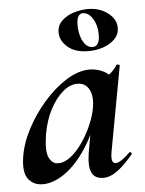

<svg xmlns="http://www.w3.org/2000/svg" viewBox="-49 -665 541 718"><g transform="rotate(-5 222.0 -306.0)"><path d="M83 13Q49 13 29.5 -11.5Q10 -36 18 -91Q25 -142 52.5 -195.5Q80 -249 120.5 -295.5Q161 -342 206.5 -370.5Q252 -399 294 -399Q314 -399 335 -391.5Q356 -384 371.5 -367.5Q387 -351 389 -324L329 -357Q346 -359 364.5 -373Q383 -387 396 -407Q398 -410 403.5 -408Q409 -406 408 -404L350 -89Q341 -42 361 -42Q371 -42 385 -51.5Q399 -61 415 -77Q418 -80 422 -76Q426 -72 423 -69Q392 -32 364.5 -11.5Q337 9 311 9Q279 9 267.5 -14.5Q256 -38 264 -89L289 -229L310 -246Q286 -164 248 -106Q210 -48 167 -17.5Q124 13 83 13ZM147 -60Q171 -60 195 -79Q219 -98 239.5 -128Q260 -158 274.5 -191.5Q289 -225 294 -253Q302 -298 288 -324Q274 -350 244 -350Q216 -350 189 -327Q162 -304 141 -264Q120 -224 111 -172Q101 -109 113 -84.5Q125 -60 147 -60ZM297 -468Q247 -468 219 -492Q191 -516 191 -547Q191 -573 209 -590.5Q227 -608 254 -616.5Q281 -625 307 -625Q351 -625 382 -601.5Q413 -578 413 -545Q413 -521 396 -503.5Q379 -486 352.5 -477Q326 -468 297 -468ZM313 -482Q340 -482 340 -527Q340 -561 324.5 -586Q309 -611 287 -611Q264 -611 264 -567Q264 -547 269.5 -527.5Q275 -508 286 -495Q297 -482 313 -482Z"/></g></svg>

Font: Cormorant Light
Style: Italic
Weight: 300
Italic angle: -10°
Designer: Christian Thalmann (Catharsis Fonts)
Foundry: Catharsis Fonts
Version: Version 4.000